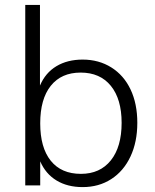

<svg xmlns="http://www.w3.org/2000/svg" viewBox="-20 -756 631 783"><path d="M540 -255Q540 -177 512 -117.5Q484 -58 433.5 -25.5Q383 7 317 7Q255 7 210.5 -20Q166 -47 144 -98V0H83V-736H143V-407Q165 -459 210 -486Q255 -513 317 -513Q383 -513 434 -481Q485 -449 512.5 -391Q540 -333 540 -255ZM476 -255Q476 -352 432 -406Q388 -460 309 -460Q230 -460 187 -406Q144 -352 144 -253Q144 -154 187 -100.5Q230 -47 310 -47Q388 -47 432 -102Q476 -157 476 -255Z"/></svg>

Font: Muli Light
Style: Regular
Weight: 300
Designer: Vernon Adams
Foundry: Vernon Adams
Version: Version 2.100